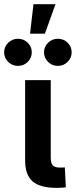

<svg xmlns="http://www.w3.org/2000/svg" viewBox="-65 -912 368 933"><path d="M210.9 1Q129.9 1 93.5 -30.5Q57.1 -62 57.1 -132.3V-522.5H181.6V-146.5Q181.6 -119.1 191.4 -108.4Q201.2 -97.7 227.1 -97.7Q233.4 -97.7 239.5 -97.9Q245.6 -98.1 250 -98.6L254.9 -1.5Q245.6 -0.5 234.4 0.2Q223.1 1 210.9 1ZM216.3 -591.8Q188.5 -591.8 168.7 -611.1Q148.9 -630.4 148.9 -657.7Q148.9 -685.1 168.7 -704.3Q188.5 -723.6 216.3 -723.6Q244.1 -723.6 263.7 -704.3Q283.2 -685.1 283.2 -657.7Q283.2 -630.4 263.4 -611.1Q243.7 -591.8 216.3 -591.8ZM22.5 -591.8Q-5.4 -591.8 -25.1 -611.1Q-44.9 -630.4 -44.9 -657.7Q-44.9 -685.1 -25.1 -704.3Q-5.4 -723.6 22.5 -723.6Q50.3 -723.6 69.8 -704.3Q89.4 -685.1 89.4 -657.7Q89.4 -630.4 69.8 -611.1Q50.3 -591.8 22.5 -591.8ZM81.1 -748.5 97.7 -891.6H204.6L153.3 -748.5Z"/></svg>

Font: Inter 28pt SemiBold
Style: Regular
Weight: 600
Designer: Rasmus Andersson
Foundry: rsms
Version: Version 4.001;git-66647c0bb